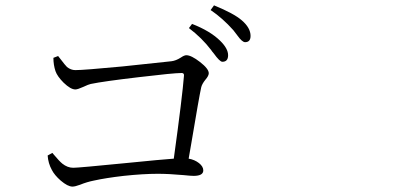

<svg xmlns="http://www.w3.org/2000/svg" viewBox="-20 -771 1540 718"><path d="M251 -73.2Q233.4 -73.2 207 -95.7Q183.6 -116.2 173.8 -135.7Q160.2 -160.2 158.2 -189.5L175.8 -199.2Q177.7 -197.3 181.6 -192.4Q201.2 -168.9 212.9 -159.2Q232.4 -143.6 253.9 -143.6Q273.4 -143.6 450.2 -161.1Q586.9 -174.8 629.9 -177.7Q662.1 -411.1 668 -488.3Q668.9 -498 659.2 -498Q628.9 -498 499 -482.4Q366.2 -466.8 319.3 -457Q310.5 -455.1 292 -446.3Q270.5 -436.5 261.7 -436.5Q244.1 -436.5 217.8 -461.9Q194.3 -485.4 187.5 -504.9Q179.7 -528.3 179.7 -554.7L197.3 -561.5Q201.2 -556.6 208 -547.9Q222.7 -528.3 230.5 -520.5Q245.1 -508.8 261.7 -508.8Q293 -508.8 437.5 -522.5Q561.5 -535.2 621.1 -542Q637.7 -543.9 656.2 -555.7Q668.9 -564.5 676.8 -564.5Q695.3 -564.5 728 -539.1Q760.7 -513.7 760.7 -497.1Q760.7 -487.3 748 -472.7Q735.4 -457 732.4 -444.3Q724.6 -409.2 694.3 -228.5Q688.5 -194.3 685.5 -177.7Q708 -173.8 724.1 -161.1Q740.2 -148.4 740.2 -133.8Q740.2 -113.3 704.1 -113.3Q693.4 -113.3 666 -116.2Q611.3 -121.1 570.3 -121.1Q515.6 -121.1 442.4 -113.3Q375 -105.5 331.1 -95.7Q305.7 -90.8 279.3 -80.1Q260.7 -73.2 251 -73.2ZM811.5 -540Q801.8 -540 779.3 -571.3Q772.5 -579.1 769.5 -584Q735.4 -628.9 686.5 -666L698.2 -681.6Q765.6 -655.3 802.7 -619.1Q833 -589.8 833 -564.5Q833 -540 811.5 -540ZM896.5 -613.3Q885.7 -613.3 868.2 -637.7Q858.4 -651.4 852.5 -658.2Q812.5 -703.1 767.6 -733.4L780.3 -751Q854.5 -720.7 883.8 -695.3Q917 -667 917 -636.7Q917 -613.3 896.5 -613.3Z"/></svg>

Font: Bpmf GenRyu Min R
Style: R
Weight: 400
Foundry: But Ko
Version: Version 1.320